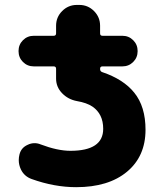

<svg xmlns="http://www.w3.org/2000/svg" viewBox="-20 -775 658 784"><path d="M118.2 -503.9Q91.8 -503.9 73.7 -522Q55.7 -540 55.7 -566.4Q55.7 -592.8 73.7 -610.8Q91.8 -628.9 118.2 -628.9H199.2Q209 -628.9 209 -638.7V-669.9Q209 -705.1 233.9 -730Q258.8 -754.9 293.9 -754.9H303.7Q338.9 -754.9 363.8 -730Q388.7 -705.1 388.7 -669.9V-638.7Q388.7 -628.9 398.4 -628.9H479.5Q505.9 -628.9 523.9 -610.8Q542 -592.8 542 -566.4Q542 -540 523.9 -522Q505.9 -503.9 479.5 -503.9H398.4Q388.7 -503.9 388.7 -494.1V-493.2Q388.7 -483.4 397.5 -480.5Q484.4 -451.2 528.3 -396.5Q574.2 -339.8 574.2 -245.1Q574.2 -136.7 498.5 -73.7Q422.9 -10.7 291 -10.7Q202.1 -10.7 109.4 -43.9Q79.1 -54.7 65.4 -83Q56.6 -101.6 56.6 -121.1Q56.6 -132.8 59.6 -144.5Q66.4 -171.9 92.8 -183.6Q106.4 -190.4 121.1 -190.4Q133.8 -190.4 145.5 -185.5Q214.8 -159.2 267.6 -159.2Q401.4 -159.2 401.4 -249Q401.4 -309.6 357.4 -339.8Q334 -355.5 293.9 -362.3Q257.8 -369.1 233.4 -394.5Q209 -419.9 209 -454.1V-494.1Q209 -503.9 199.2 -503.9Z"/></svg>

Font: Gen Jyuu GothicX Heavy
Style: Bold
Weight: 900
Designer: [Source Han Sans]
Ryoko NISHIZUKA  (kana & ideographs); Paul D. Hunt (Latin, Greek & Cyrillic); Wenlong ZHANG  (bopomofo
Version: Version 1.002.20150607